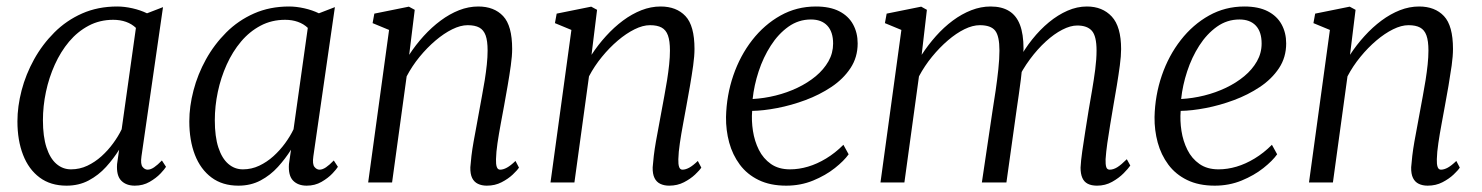

<svg xmlns="http://www.w3.org/2000/svg" viewBox="-20 -576 4678 606"><path d="M426.5 -82.5Q423 -58 430 -49.2Q437 -40.5 446 -40.5Q455.5 -40.5 466.5 -48Q477.5 -55.5 491 -69.5L504 -49.5Q500 -42.5 486.5 -28.2Q473 -14 452.2 -2Q431.5 10 405.5 10Q378 10 362.5 -6Q347 -22 349.5 -58L356 -103.5Q338.5 -75.5 314.8 -49.2Q291 -23 260 -6.5Q229 10 190 10Q139.5 10 105 -15.8Q70.5 -41.5 52.8 -87.2Q35 -133 35 -193Q35 -240 48.2 -290.8Q61.5 -341.5 87.5 -388.5Q113.5 -435.5 151.5 -473.5Q189.5 -511.5 239.2 -533.5Q289 -555.5 350 -555.5Q372.5 -555.5 398 -549.8Q423.5 -544 444 -534L494.5 -553.5ZM409 -488Q396 -500.5 377.8 -507Q359.5 -513.5 337.5 -513.5Q295 -513.5 260 -495Q225 -476.5 198.2 -444.8Q171.5 -413 153 -372Q134.5 -331 125 -286Q115.5 -241 115.5 -196.5Q115.5 -145 126.8 -110.5Q138 -76 158 -58.8Q178 -41.5 204 -41.5Q231.5 -41.5 255.8 -53Q280 -64.5 300.5 -83Q321 -101.5 337.2 -123.8Q353.5 -146 364 -168Z M969 -82.5Q965.5 -58 972.5 -49.2Q979.5 -40.5 988.5 -40.5Q998 -40.5 1009 -48Q1020 -55.5 1033.5 -69.5L1046.5 -49.5Q1042.5 -42.5 1029 -28.2Q1015.5 -14 994.8 -2Q974 10 948 10Q920.5 10 905 -6Q889.5 -22 892 -58L898.5 -103.5Q881 -75.5 857.2 -49.2Q833.5 -23 802.5 -6.5Q771.5 10 732.5 10Q682 10 647.5 -15.8Q613 -41.5 595.2 -87.2Q577.5 -133 577.5 -193Q577.5 -240 590.8 -290.8Q604 -341.5 630 -388.5Q656 -435.5 694 -473.5Q732 -511.5 781.8 -533.5Q831.5 -555.5 892.5 -555.5Q915 -555.5 940.5 -549.8Q966 -544 986.5 -534L1037 -553.5ZM951.5 -488Q938.5 -500.5 920.2 -507Q902 -513.5 880 -513.5Q837.5 -513.5 802.5 -495Q767.5 -476.5 740.8 -444.8Q714 -413 695.5 -372Q677 -331 667.5 -286Q658 -241 658 -196.5Q658 -145 669.2 -110.5Q680.5 -76 700.5 -58.8Q720.5 -41.5 746.5 -41.5Q774 -41.5 798.2 -53Q822.5 -64.5 843 -83Q863.5 -101.5 879.8 -123.8Q896 -146 906.5 -168Z M1271.5 -403Q1292 -434.5 1317.2 -462.2Q1342.5 -490 1370.8 -511Q1399 -532 1429 -543.8Q1459 -555.5 1489.5 -555.5Q1539.5 -555.5 1568 -525.2Q1596.5 -495 1596.5 -421.5Q1596.5 -399.5 1592.2 -369Q1588 -338.5 1582.2 -305.2Q1576.5 -272 1571 -242Q1566 -214.5 1560.2 -183.8Q1554.5 -153 1550.2 -124.2Q1546 -95.5 1545.5 -73.5Q1545 -57.5 1548 -49Q1551 -40.5 1558.5 -40.5Q1568.5 -40.5 1580.2 -47Q1592 -53.5 1607 -68L1618 -47Q1613 -39 1598.5 -25.2Q1584 -11.5 1563.2 -0.8Q1542.5 10 1516.5 10Q1500.5 10 1488.5 4.2Q1476.5 -1.5 1470.2 -14.2Q1464 -27 1464.5 -48Q1465.5 -63 1468 -84Q1470.5 -105 1474.8 -129Q1479 -153 1483.8 -177.8Q1488.5 -202.5 1492.5 -225.5Q1496.5 -248.5 1501.2 -273.2Q1506 -298 1510 -323.2Q1514 -348.5 1516.5 -372.2Q1519 -396 1519 -416.5Q1519 -447 1512.8 -464.2Q1506.5 -481.5 1492.8 -489Q1479 -496.5 1456 -496.5Q1433.5 -496.5 1407.2 -483.5Q1381 -470.5 1354.5 -448Q1328 -425.5 1304.2 -396.5Q1280.5 -367.5 1263.5 -335L1217.5 0H1142L1208 -481.5L1156 -503L1161.5 -533L1270.5 -555L1289 -545Z M1847 -403Q1867.5 -434.5 1892.8 -462.2Q1918 -490 1946.2 -511Q1974.5 -532 2004.5 -543.8Q2034.5 -555.5 2065 -555.5Q2115 -555.5 2143.5 -525.2Q2172 -495 2172 -421.5Q2172 -399.5 2167.8 -369Q2163.5 -338.5 2157.8 -305.2Q2152 -272 2146.5 -242Q2141.5 -214.5 2135.8 -183.8Q2130 -153 2125.8 -124.2Q2121.5 -95.5 2121 -73.5Q2120.5 -57.5 2123.5 -49Q2126.5 -40.5 2134 -40.5Q2144 -40.5 2155.8 -47Q2167.5 -53.5 2182.5 -68L2193.5 -47Q2188.5 -39 2174 -25.2Q2159.5 -11.5 2138.8 -0.8Q2118 10 2092 10Q2076 10 2064 4.2Q2052 -1.5 2045.8 -14.2Q2039.5 -27 2040 -48Q2041 -63 2043.5 -84Q2046 -105 2050.2 -129Q2054.5 -153 2059.2 -177.8Q2064 -202.5 2068 -225.5Q2072 -248.5 2076.8 -273.2Q2081.5 -298 2085.5 -323.2Q2089.5 -348.5 2092 -372.2Q2094.5 -396 2094.5 -416.5Q2094.5 -447 2088.2 -464.2Q2082 -481.5 2068.2 -489Q2054.5 -496.5 2031.5 -496.5Q2009 -496.5 1982.8 -483.5Q1956.5 -470.5 1930 -448Q1903.5 -425.5 1879.8 -396.5Q1856 -367.5 1839 -335L1793 0H1717.5L1783.5 -481.5L1731.5 -503L1737 -533L1846 -555L1864.5 -545Z M2658.5 -89Q2644 -68.5 2615 -45.5Q2586 -22.5 2546.5 -6.2Q2507 10 2461.5 10Q2411 10 2374.5 -7.8Q2338 -25.5 2315 -56.5Q2292 -87.5 2281.5 -126.2Q2271 -165 2271.5 -206.5Q2273 -275 2294.5 -337.8Q2316 -400.5 2354.2 -449.5Q2392.5 -498.5 2443.5 -527Q2494.5 -555.5 2555 -555.5Q2599.5 -555.5 2628.8 -540.5Q2658 -525.5 2672.5 -499Q2687 -472.5 2687 -439Q2687 -395 2664.2 -360.8Q2641.5 -326.5 2604 -301.5Q2566.5 -276.5 2522 -260Q2477.5 -243.5 2433.2 -235Q2389 -226.5 2354 -226Q2351.5 -195 2356.5 -162.8Q2361.5 -130.5 2375.2 -103Q2389 -75.5 2413.2 -58.5Q2437.5 -41.5 2473.5 -41.5Q2501.5 -41.5 2530.2 -50Q2559 -58.5 2587.5 -75.8Q2616 -93 2642 -119ZM2539.5 -514.5Q2500.5 -514.5 2468.5 -491.8Q2436.5 -469 2412.8 -432Q2389 -395 2374.5 -350.8Q2360 -306.5 2355.5 -263.5Q2392 -265.5 2428.2 -274.5Q2464.5 -283.5 2497 -299Q2529.5 -314.5 2554.8 -335.5Q2580 -356.5 2594.8 -382.5Q2609.5 -408.5 2609.5 -438.5Q2609.5 -475.5 2591.2 -495Q2573 -514.5 2539.5 -514.5Z M2905.5 -545 2889 -403Q2909.5 -434.5 2934.2 -462.2Q2959 -490 2987.2 -511Q3015.5 -532 3045.8 -543.8Q3076 -555.5 3106.5 -555.5Q3142 -555.5 3165 -541.2Q3188 -527 3199.2 -497.8Q3210.5 -468.5 3210.5 -422Q3210.5 -417 3209.8 -409.8Q3209 -402.5 3208.2 -393.5Q3207.5 -384.5 3206 -374.5L3194 -384.5Q3213 -420.5 3237.8 -451.5Q3262.5 -482.5 3290.8 -505.8Q3319 -529 3349.2 -542.2Q3379.5 -555.5 3410.5 -555.5Q3459.5 -555.5 3489 -523.8Q3518.5 -492 3518.5 -421Q3518.5 -399.5 3514.5 -369.5Q3510.5 -339.5 3505 -306.2Q3499.5 -273 3494 -242Q3489.5 -214 3484.2 -183.5Q3479 -153 3475 -124.5Q3471 -96 3469.5 -73.5Q3469 -57.5 3471.5 -49Q3474 -40.5 3482.5 -40.5Q3494 -40.5 3506.5 -48.2Q3519 -56 3536.5 -73.5L3547.5 -53.5Q3541.5 -44.5 3526.5 -29.2Q3511.5 -14 3490 -2Q3468.5 10 3442.5 10Q3425 10 3413.2 4Q3401.5 -2 3396 -14.8Q3390.5 -27.5 3390.5 -47Q3391.5 -68 3395.8 -98.2Q3400 -128.5 3405.5 -162.2Q3411 -196 3416 -228Q3421 -257.5 3426.8 -290.8Q3432.5 -324 3436.8 -356.8Q3441 -389.5 3441 -416.5Q3441 -462 3426.2 -478.8Q3411.5 -495.5 3380 -495.5Q3358.5 -495.5 3332.8 -482.2Q3307 -469 3280.8 -445Q3254.5 -421 3230.8 -389Q3207 -357 3189 -319L3207 -370Q3205 -349 3202 -324.8Q3199 -300.5 3195.5 -276.8Q3192 -253 3189 -232L3156.5 0H3079L3112.5 -225.5Q3117.5 -256 3122.5 -290.2Q3127.5 -324.5 3131 -357.5Q3134.5 -390.5 3134.5 -416.5Q3134.5 -462 3121 -479.2Q3107.5 -496.5 3072.5 -496.5Q3050 -496.5 3024 -483.8Q2998 -471 2971.8 -448.5Q2945.5 -426 2921.8 -397Q2898 -368 2880.5 -335L2834.5 0H2759L2825 -481.5L2773 -503L2778.5 -533L2887.5 -555Z M4011 -89Q3996.5 -68.5 3967.5 -45.5Q3938.5 -22.5 3899 -6.2Q3859.5 10 3814 10Q3763.5 10 3727 -7.8Q3690.5 -25.5 3667.5 -56.5Q3644.5 -87.5 3634 -126.2Q3623.5 -165 3624 -206.5Q3625.5 -275 3647 -337.8Q3668.5 -400.5 3706.8 -449.5Q3745 -498.5 3796 -527Q3847 -555.5 3907.5 -555.5Q3952 -555.5 3981.2 -540.5Q4010.5 -525.5 4025 -499Q4039.5 -472.5 4039.5 -439Q4039.5 -395 4016.8 -360.8Q3994 -326.5 3956.5 -301.5Q3919 -276.5 3874.5 -260Q3830 -243.5 3785.8 -235Q3741.5 -226.5 3706.5 -226Q3704 -195 3709 -162.8Q3714 -130.5 3727.8 -103Q3741.5 -75.5 3765.8 -58.5Q3790 -41.5 3826 -41.5Q3854 -41.5 3882.8 -50Q3911.5 -58.5 3940 -75.8Q3968.5 -93 3994.5 -119ZM3892 -514.5Q3853 -514.5 3821 -491.8Q3789 -469 3765.2 -432Q3741.5 -395 3727 -350.8Q3712.5 -306.5 3708 -263.5Q3744.5 -265.5 3780.8 -274.5Q3817 -283.5 3849.5 -299Q3882 -314.5 3907.2 -335.5Q3932.5 -356.5 3947.2 -382.5Q3962 -408.5 3962 -438.5Q3962 -475.5 3943.8 -495Q3925.5 -514.5 3892 -514.5Z M4241 -403Q4261.5 -434.5 4286.8 -462.2Q4312 -490 4340.2 -511Q4368.5 -532 4398.5 -543.8Q4428.5 -555.5 4459 -555.5Q4509 -555.5 4537.5 -525.2Q4566 -495 4566 -421.5Q4566 -399.5 4561.8 -369Q4557.5 -338.5 4551.8 -305.2Q4546 -272 4540.5 -242Q4535.5 -214.5 4529.8 -183.8Q4524 -153 4519.8 -124.2Q4515.5 -95.5 4515 -73.5Q4514.5 -57.5 4517.5 -49Q4520.5 -40.5 4528 -40.5Q4538 -40.5 4549.8 -47Q4561.5 -53.5 4576.5 -68L4587.5 -47Q4582.5 -39 4568 -25.2Q4553.5 -11.5 4532.8 -0.8Q4512 10 4486 10Q4470 10 4458 4.2Q4446 -1.5 4439.8 -14.2Q4433.5 -27 4434 -48Q4435 -63 4437.5 -84Q4440 -105 4444.2 -129Q4448.5 -153 4453.2 -177.8Q4458 -202.5 4462 -225.5Q4466 -248.5 4470.8 -273.2Q4475.5 -298 4479.5 -323.2Q4483.5 -348.5 4486 -372.2Q4488.5 -396 4488.5 -416.5Q4488.5 -447 4482.2 -464.2Q4476 -481.5 4462.2 -489Q4448.5 -496.5 4425.5 -496.5Q4403 -496.5 4376.8 -483.5Q4350.5 -470.5 4324 -448Q4297.5 -425.5 4273.8 -396.5Q4250 -367.5 4233 -335L4187 0H4111.5L4177.5 -481.5L4125.5 -503L4131 -533L4240 -555L4258.5 -545Z"/></svg>

Font: Merriweather 48pt Light
Style: Italic
Weight: 300
Italic angle: -7.8°
Version: Version 2.101